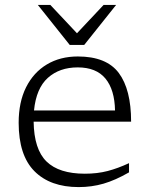

<svg xmlns="http://www.w3.org/2000/svg" viewBox="-20 -752 609 782"><path d="M297 -522Q413.5 -522 463.8 -454.8Q514 -387.5 514 -256.5H117Q118.5 -144 169.5 -94.2Q220.5 -44.5 325.5 -44.5Q376.5 -44.5 418.5 -55.5Q460.5 -66.5 505.5 -87.5V-50Q450 -18 401.8 -4Q353.5 10 300.5 10Q184.5 10 120.2 -54.8Q56 -119.5 56 -252Q56 -336 86.2 -396.5Q116.5 -457 170.8 -489.5Q225 -522 297 -522ZM296.5 -477.5Q222.5 -477.5 175 -435Q127.5 -392.5 118.5 -302H448.5Q447 -386.5 409.5 -432Q372 -477.5 296.5 -477.5ZM453 -732 323 -569H264L134 -732H185L293.5 -616.5L402 -732Z"/></svg>

Font: Newsreader Caption Light
Style: Regular
Weight: 300
Designer: Hugues Gentile
Foundry: Production Type
Version: Version 1.001